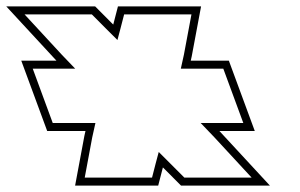

<svg xmlns="http://www.w3.org/2000/svg" viewBox="-358 -830 938 601"><path d="M9.6 -704.7 19.2 -741 30.6 -785H241.3L217.7 -659L208 -615H256H341L403.6 -445H318.6H270.1L313.2 -400L429.7 -274H219.1L175.2 -318L138.9 -354.3L129.2 -318L117.9 -274H-92.8L-69.3 -400L-59.3 -445H-107.9H-192.9L-255.5 -615H-170.5H-122.6L-164.8 -659L-281.2 -785H-70.6L-26.8 -741ZM-3.5 -753.1 -9.1 -758.6 -60.2 -810H-338.4L-183 -641.9L-181.2 -640H-291.4L-210.3 -420H-90.4L-93.8 -405L-122.9 -249H137.2L151.9 -305.9L157.5 -300.4L208.7 -249H486.9L331.4 -417.1L328.7 -420H439.5L358.4 -640H239.1L242.2 -654L271.4 -810H11.2Z"/></svg>

Font: Nordica Plus
Style: NordicaClassicBkExtOpOblOl
Weight: 900
Version: Version 1.01